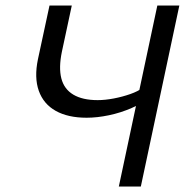

<svg xmlns="http://www.w3.org/2000/svg" viewBox="-20 -678 684 698"><path d="M412 0 552 -658H632L492 0ZM295 -250Q227 -250 182.5 -275Q138 -300 121 -348Q104 -396 118 -463L160 -658H241L205 -490Q193 -432 203 -393Q213 -354 246.5 -334Q280 -314 335 -314Q362 -314 393.5 -320Q425 -326 453.5 -336Q482 -346 499 -359L528 -327Q499 -303 459 -285.5Q419 -268 376 -259Q333 -250 295 -250Z"/></svg>

Font: Ysabeau Office Medium
Style: Italic
Weight: 500
Italic angle: -12°
Designer: Christian Thalmann (Catharsis Fonts)
Version: Version 2.001;gftools[0.9.30]; featfreeze: tnum,lnum,ss02